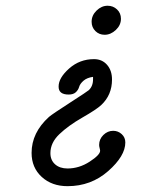

<svg xmlns="http://www.w3.org/2000/svg" viewBox="-20 -409 565 662"><path d="M88.9 118.2Q88.9 48.3 148.9 -5.9Q160.2 -15.6 221.2 -54.9Q282.2 -94.2 286.1 -98.1Q301.3 -112.3 300.8 -137.2V-144Q279.8 -141.1 267.8 -130.6Q255.9 -120.1 252.9 -109.6Q250 -99.1 241.5 -91.1Q232.9 -83 216.8 -83Q181.6 -83 182.1 -110.8Q182.1 -140.6 218.5 -172.9Q254.9 -205.1 304.2 -205.1Q332 -205.1 349.1 -185.5Q366.2 -166 366.2 -134.8Q366.2 -81.5 329.1 -46.9Q313 -31.7 264.4 -3.9Q215.8 23.9 184.8 53.5Q153.8 83 153.8 119.1Q153.8 143.1 169.9 157.5Q186 171.9 212.9 171.9Q252.9 171.9 289.1 148.4Q325.2 125 325.2 110.8Q325.2 107.9 323.5 101.6Q321.8 95.2 321.8 90.8Q321.8 70.8 336.4 56.4Q351.1 42 370.1 42Q387.2 42 399.7 53.5Q412.1 64.9 412.1 82Q412.1 128.9 353 180.9Q293.9 232.9 212.9 232.9Q158.7 232.9 123.8 200.9Q88.9 168.9 88.9 118.2ZM295.9 -334Q295.9 -356 313 -372.6Q330.1 -389.2 351.1 -389.2Q370.1 -389.2 383.5 -376.5Q397 -363.8 397 -344.2Q397 -322.3 379.4 -305.7Q361.8 -289.1 340.8 -289.1Q321.8 -289.1 308.8 -302Q295.9 -314.9 295.9 -334Z"/></svg>

Font: CMU Typewriter Text
Style: Italic
Weight: 500
Italic angle: -14.04°
Version: Version 0.7.0